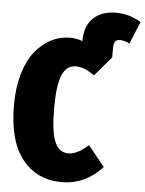

<svg xmlns="http://www.w3.org/2000/svg" viewBox="-59 -910 740 977"><g transform="rotate(5 311.0 -421.5)"><path d="M493.2 -862.8Q563 -862.8 622.1 -826.2L575.2 -712.9Q546.4 -726.1 526.9 -726.1Q508.3 -726.1 501.2 -715.8Q494.1 -705.6 494.1 -681.2V-634.8L409.2 -535.2Q359.4 -573.2 314 -573.2Q266.6 -573.2 244.4 -521.5Q222.2 -469.7 222.2 -350.1Q222.2 -231.4 244.4 -180.2Q266.6 -128.9 313 -128.9Q332 -128.9 350.3 -136.2Q368.7 -143.6 380.6 -152.1Q392.6 -160.6 416 -179.2L500 -75.2Q412.1 20 293 20Q166 20 91.6 -73.5Q17.1 -167 17.1 -350.1Q17.1 -438.5 37.8 -509.3Q58.6 -580.1 94.2 -624.5Q129.9 -668.9 175.3 -692.4Q220.7 -715.8 272 -715.8Q305.2 -715.8 335.9 -704.1V-707Q335.9 -781.2 378.4 -822Q420.9 -862.8 493.2 -862.8Z"/></g></svg>

Font: Fira Sans Compressed Heavy
Style: Regular
Weight: 900
Width: 1
Designer: Carrois Corporate & Edenspiekermann AG
Foundry: Carrois Corporate GbR & Edenspiekermann AG
Version: Version 4.203;PS 004.203;hotconv 1.0.88;makeotf.lib2.5.64775